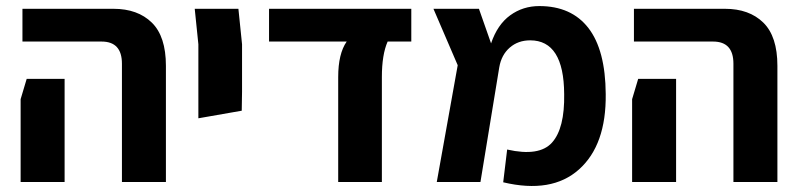

<svg xmlns="http://www.w3.org/2000/svg" viewBox="-20 -600 2629 633"><path d="M382 0V-390Q382 -463 315 -463H54V-571H354Q434 -571 480.5 -525.5Q527 -480 527 -383V0ZM48 0V-273L68 -340H193V0Z M634 -210V-454L622 -571H766L778 -454V-298L777 -235Z M1095 0V-346Q1095 -423 1123 -463H867V-571H1336V-463H1258Q1239 -420 1239 -346V0Z M1977 -290Q1979 -122 1889 -41.5Q1799 39 1639 1L1652 -107Q1758 -83 1800 -130Q1842 -177 1840 -290Q1839 -467 1728 -467Q1688 -467 1660.5 -443Q1633 -419 1626 -378L1564 0H1420L1489 -385L1409 -571H1559L1599 -457Q1620 -519 1662 -549.5Q1704 -580 1758 -580Q1864 -580 1920 -507.5Q1976 -435 1977 -290Z M2398 0V-390Q2398 -463 2331 -463H2070V-571H2370Q2450 -571 2496.5 -525.5Q2543 -480 2543 -383V0ZM2064 0V-273L2084 -340H2209V0Z"/></svg>

Font: Assistant
Style: Bold
Weight: 700
Designer: Hebrew By Ben Nathan, Latin by Paul Hunt
Version: Version 2.001;PS 002.001;hotconv 1.0.88;makeotf.lib2.5.64775